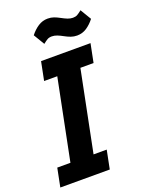

<svg xmlns="http://www.w3.org/2000/svg" viewBox="-172 -989 815 1069"><g transform="rotate(-20 235.0 -454.0)"><path d="M287 0H-6L16 -110H94L190 -588H112L134 -698H427L405 -588H327L231 -110H309ZM372 -763Q353 -763 336 -769Q319 -775 301 -785Q283 -795 267.5 -801Q252 -807 237 -807Q221 -807 210.5 -801Q200 -795 184 -782L145 -847Q166 -874 192 -891Q218 -908 249 -908Q269 -908 285.5 -902Q302 -896 320 -886Q338 -876 353.5 -870Q369 -864 384 -864Q400 -864 410.5 -870Q421 -876 437 -889L476 -824Q455 -797 429.5 -780Q404 -763 372 -763Z"/></g></svg>

Font: IBM Plex Sans Condensed
Style: Bold Italic
Weight: 700
Width: 3
Italic angle: -11.31°
Designer: Mike Abbink, Paul van der Laan, Pieter van Rosmalen
Foundry: Bold Monday
Version: Version 3.201